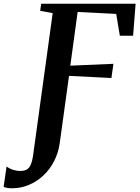

<svg xmlns="http://www.w3.org/2000/svg" viewBox="-132 -763 752 1035"><path d="M-67.5 252Q-81.5 252 -94 249.8Q-106.5 247.5 -112.5 244L-96.5 134.5Q-82.5 145.5 -62.8 152Q-43 158.5 -23 158.5Q-3 158.5 10.8 151.8Q24.5 145 33.5 125.2Q42.5 105.5 47.5 66.5L152 -692L84.5 -705L90 -743H599L585.5 -570.5H514L494.5 -688L286.5 -698.5L247 -409L479.5 -419L468.5 -342.5L240 -354L190 8.5Q182.5 61.5 159.5 106Q136.5 150.5 101.5 183.2Q66.5 216 23.2 234Q-20 252 -67.5 252Z"/></svg>

Font: Merriweather 60pt SemiBold
Style: Italic
Weight: 600
Italic angle: -7.8°
Version: Version 2.101